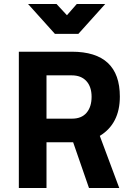

<svg xmlns="http://www.w3.org/2000/svg" viewBox="-20 -938 660 958"><path d="M478 -260 575 0H424L345 -228H212V0H74V-680H338Q578 -680 578 -456Q578 -321 478 -260ZM437 -455Q437 -505 411 -533.5Q385 -562 338 -562H212V-346H340Q387 -346 412 -375.5Q437 -405 437 -455ZM505 -918 371 -769H254L120 -918H262L314 -862L363 -918Z"/></svg>

Font: Cairo
Style: Bold
Weight: 700
Designer: Mohamed Gaber
Foundry: Kief Type Foundry
Version: Version 2.100